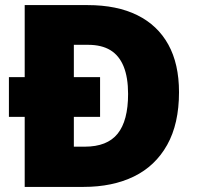

<svg xmlns="http://www.w3.org/2000/svg" viewBox="-20 -734 774 754"><path d="M324 -714Q439 -714 519 -674.5Q599 -635 641 -559Q683 -483 683 -372Q683 -248 636.5 -165Q590 -82 506 -41Q422 0 308 0H77V-275H15V-431H77V-714ZM326 -558H270V-431H373V-275H270V-158H313Q401 -158 442 -209Q483 -260 483 -365Q483 -430 465.5 -473Q448 -516 413.5 -537Q379 -558 326 -558Z"/></svg>

Font: Noto Sans Thai Black
Style: Regular
Weight: 900
Version: Version 2.001